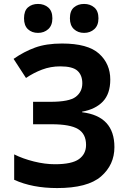

<svg xmlns="http://www.w3.org/2000/svg" viewBox="-20 -945 640 975"><path d="M480 -852Q480 -889 459 -907Q438 -925 407 -925Q376 -925 355.5 -907.5Q335 -890 335 -852Q335 -816 355.5 -797Q376 -778 407 -778Q438 -778 459 -797Q480 -816 480 -852ZM246 -852Q246 -889 225 -907Q204 -925 173 -925Q142 -925 122 -907.5Q102 -890 102 -852Q102 -815 122 -796.5Q142 -778 173 -778Q204 -778 225 -797Q246 -816 246 -852ZM561 -198Q561 -355 397 -375V-378Q465 -390 502.5 -429.5Q540 -469 540 -541Q540 -621 483 -672.5Q426 -724 295 -724Q215 -724 158.5 -703.5Q102 -683 49 -646L112 -549Q150 -575 193.5 -591.5Q237 -608 286 -608Q349 -608 373.5 -585.5Q398 -563 398 -522Q398 -479 365 -453.5Q332 -428 236 -428H148V-314H242Q336 -314 376.5 -289.5Q417 -265 417 -209Q417 -163 381 -137Q345 -111 259 -111Q208 -111 152 -125Q96 -139 52 -161V-32Q144 10 270 10Q425 10 493 -49Q561 -108 561 -198Z"/></svg>

Font: Noto Sans Mono UI
Style: Bold
Weight: 700
Designer: Monotype Design team
Foundry: Monotype Imaging Inc.
Version: 1.000